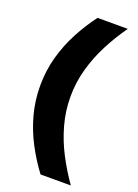

<svg xmlns="http://www.w3.org/2000/svg" viewBox="-167 -869 744 1037"><g transform="rotate(20 205.0 -350.0)"><path d="M206 100Q160 39 122 -32.5Q84 -104 62 -184Q40 -264 40 -350Q40 -437 62 -516.5Q84 -596 122 -667.5Q160 -739 206 -800H380Q334 -736 296 -663Q258 -590 236 -511.5Q214 -433 214 -350Q214 -268 236 -189Q258 -110 296 -37.5Q334 35 380 100Z"/></g></svg>

Font: Figtree Black
Style: Regular
Weight: 900
Designer: Erik Kennedy
Foundry: Erik Kennedy
Version: Version 2.001;gftools[0.9.30]